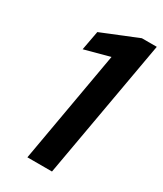

<svg xmlns="http://www.w3.org/2000/svg" viewBox="-179 -769 711 838"><g transform="rotate(30 177.0 -350.0)"><path d="M106 0 205 -563 79 -529 97 -626 279 -700H354L230 0Z"/></g></svg>

Font: DM Sans 18pt SemiBold
Style: Italic
Weight: 600
Italic angle: -10°
Designer: Colophon Foundry, Jonny Pinhorn
Foundry: Colophon Foundry
Version: Version 4.004;gftools[0.9.30]